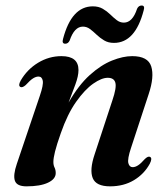

<svg xmlns="http://www.w3.org/2000/svg" viewBox="-20 -665 606 696"><path d="M54.5 -349.5Q44.5 -354 55 -373Q78.5 -413.5 118 -437.5Q157.5 -461.5 203 -461.5Q264.5 -461.5 264.5 -411Q264.5 -389.5 253.2 -358.8Q242 -328 228.5 -293Q264.5 -356 305.2 -392.8Q346 -429.5 386 -445.5Q426 -461.5 459 -461.5Q516.5 -461.5 528.2 -424.2Q540 -387 519 -324L455 -129Q441.5 -88.5 445.2 -73.8Q449 -59 461 -59Q470 -59 480.2 -65.5Q490.5 -72 505.5 -89Q516.5 -99.5 523.5 -96.5Q533.5 -92 523 -71.5Q503 -34.5 465.8 -12Q428.5 10.5 379 10.5Q328.5 10.5 316.2 -19.2Q304 -49 323 -105.5L387.5 -301.5Q403 -347 398.2 -365Q393.5 -383 370.5 -383Q348.5 -383 318 -361.8Q287.5 -340.5 256 -296Q224.5 -251.5 200.5 -182.5Q185.5 -140 179.5 -115.8Q173.5 -91.5 173.5 -78Q173.5 -66 177.8 -57.5Q182 -49 182 -37.5Q182 -16 154 -2.8Q126 10.5 76 10.5Q41 10.5 34 -9.8Q27 -30 41 -71L124.5 -318Q138 -357.5 135 -372.5Q132 -387.5 119.5 -387.5Q110.5 -387.5 100 -381Q89.5 -374.5 73 -356.5Q61.5 -346.5 54.5 -349.5ZM393 -509.5Q372.5 -509.5 357.5 -518.5Q342.5 -527.5 330.2 -539.2Q318 -551 306.2 -559.8Q294.5 -568.5 280.5 -568.5Q249.5 -568.5 232.5 -518Q227 -506.5 216.5 -506.5Q203.5 -506.5 208.5 -524Q239.5 -642 316.5 -642Q337.5 -642 352.5 -633.2Q367.5 -624.5 379.5 -612.8Q391.5 -601 403.2 -592Q415 -583 429 -583Q460.5 -583 477 -633.5Q482.5 -645 493.5 -645Q506 -645 501 -628Q470.5 -509.5 393 -509.5Z"/></svg>

Font: Fraunces 72pt S000 SemiBold
Style: Italic
Weight: 600
Italic angle: -16°
Version: Version 1.000; ttfautohint (v1.8.3)